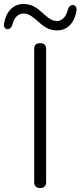

<svg xmlns="http://www.w3.org/2000/svg" viewBox="-66 -946 406 966"><path d="M106 -364V-30C106 -10 116 0 136 0C156 0 166 -10 166 -30V-364V-699C166 -719 156 -729 136 -729C116 -729 106 -719 106 -699ZM128 -836C152 -814 179 -793 221 -793C275 -793 309 -833 319 -892C321 -906 315 -920 301 -921C287 -922 276 -906 274 -893C265 -860 245 -840 220 -840C191 -840 170 -862 146 -883C122 -905 95 -926 52 -926C-2 -926 -37 -884 -46 -826C-48 -813 -42 -800 -29 -799C-16 -798 -5 -812 -3 -825C6 -859 27 -878 52 -878C82 -878 103 -857 128 -836Z"/></svg>

Font: GenSenRounded2 TW L
Style: Regular
Weight: 300
Version: Version 2.100;PS 2.1;hotconv 16.6.51;makeotf.lib2.5.65220 DE